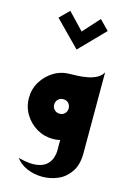

<svg xmlns="http://www.w3.org/2000/svg" viewBox="-124 -683 623 934"><g transform="rotate(15 188.0 -216.5)"><path d="M53 132Q110 147 144.5 142Q179 137 196 120.5Q213 104 219 84.5Q225 65 225 52V-4Q207 0 189 0Q144 0 107 -22Q70 -44 47.5 -81Q25 -118 25 -163Q25 -208 47.5 -245Q70 -282 107 -304.5Q144 -327 189 -327Q202 -327 225 -328Q248 -329 273.5 -333.5Q299 -338 320 -349Q341 -360 351 -379V29Q351 86 327 122Q303 158 265.5 174.5Q228 191 186.5 191Q145 191 109 175.5Q73 160 53 132ZM189 -127Q205 -127 215 -137.5Q225 -148 225 -163Q225 -179 215 -189.5Q205 -200 189 -200Q173 -200 162.5 -189.5Q152 -179 152 -163Q152 -148 162.5 -137.5Q173 -127 189 -127ZM63 -577 110 -624 189 -541 264 -624 311 -576 188 -450Z"/></g></svg>

Font: Reem Kufi SemiBold
Style: Regular
Weight: 600
Designer: Khaled Hosny
Version: Version 1.001